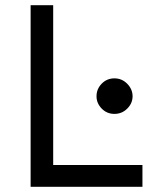

<svg xmlns="http://www.w3.org/2000/svg" viewBox="-20 -720 612 740"><path d="M98 0V-700H185V-84H529V0ZM352 -349Q352 -377 372 -397.5Q392 -418 421 -418Q450 -418 470.5 -397Q491 -376 491 -349Q491 -322 470.5 -301.5Q450 -281 421 -281Q392 -281 372 -301.5Q352 -322 352 -349Z"/></svg>

Font: Overpass
Style: Regular
Weight: 400
Designer: Delve Withrington, Thomas Jockin
Foundry: Delve Fonts
Version: Version 3.000;DELV;Overpass